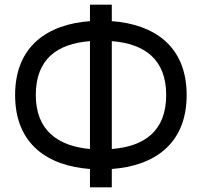

<svg xmlns="http://www.w3.org/2000/svg" viewBox="-20 -792 868 826"><path d="M783 -383C783 -597 639 -688 461 -701V-772H367V-701C189 -688 45 -597 45 -383C45 -169 189 -78 367 -65V14H461V-65C639 -78 783 -169 783 -383ZM134 -383C134 -537 225 -604 367 -615V-151C232 -163 134 -229 134 -383ZM461 -615C602 -604 695 -537 695 -383C695 -229 602 -162 461 -151Z"/></svg>

Font: Hibana SubMedium
Style: Regular
Weight: 500
Width: 6
Designer: pygmalion
Foundry: ybstudio
Version: Version 0.930;hotconv 1.0.109;makeotfexe 2.5.65596